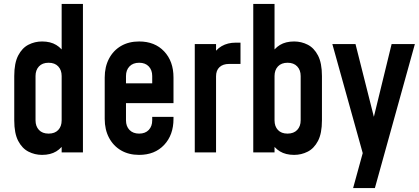

<svg xmlns="http://www.w3.org/2000/svg" viewBox="-20 -770 2118 970"><path d="M192.5 12.5Q156 12.5 124 -3.8Q92 -20 72 -58Q52 -96 52 -162V-386Q52 -451.5 72 -489.8Q92 -528 124 -544.2Q156 -560.5 192.5 -560.5Q235 -560.5 264.2 -542.8Q293.5 -525 310 -493L291.5 -468V-750H399V0H291.5V-79.5L310 -55Q293.5 -23 264.2 -5.2Q235 12.5 192.5 12.5ZM225.5 -95Q257 -95 274.2 -113.2Q291.5 -131.5 291.5 -162V-386Q291.5 -416 274.2 -434.5Q257 -453 225.5 -453Q194 -453 176.8 -434.5Q159.5 -416 159.5 -386V-162Q159.5 -132 176.8 -113.5Q194 -95 225.5 -95Z M683 12.5Q630.5 12.5 591.5 -10.2Q552.5 -33 530.8 -74Q509 -115 509 -169.5V-378.5Q509 -432.5 530.8 -473.8Q552.5 -515 591.5 -537.8Q630.5 -560.5 683 -560.5Q762 -560.5 809.2 -510.5Q856.5 -460.5 856.5 -378.5V-249H601V-349H749V-386Q749 -416 731.5 -434.5Q714 -453 683 -453Q652 -453 634.2 -434.5Q616.5 -416 616.5 -386V-162Q616.5 -132 634.2 -113.5Q652 -95 683 -95Q714 -95 731.5 -113.5Q749 -132 749 -162V-179.5H856.5V-169.5Q856.5 -88 809.2 -37.8Q762 12.5 683 12.5Z M964 0V-547.5H1071.5V-461.5L1052 -484.5Q1069.5 -519.5 1100 -537Q1130.5 -554.5 1170.5 -554.5H1195V-447H1137Q1106.5 -447 1089 -430.8Q1071.5 -414.5 1071.5 -384.5V0Z M1466 12.5Q1423.5 12.5 1394.2 -5.2Q1365 -23 1348.5 -55L1367 -79.5V0H1259.5V-750H1367V-468L1348.5 -493Q1365 -525 1394.2 -542.8Q1423.5 -560.5 1466 -560.5Q1502.5 -560.5 1534.5 -544.2Q1566.5 -528 1586.5 -489.8Q1606.5 -451.5 1606.5 -386V-162Q1606.5 -96 1586.5 -58Q1566.5 -20 1534.5 -3.8Q1502.5 12.5 1466 12.5ZM1432.5 -95Q1464 -95 1481.5 -113.5Q1499 -132 1499 -162V-386Q1499 -416 1481.5 -434.5Q1464 -453 1433 -453Q1401.5 -453 1384.2 -434.5Q1367 -416 1367 -386V-162Q1367 -131.5 1384.2 -113.2Q1401.5 -95 1432.5 -95Z M1764 180 1812.5 3.5 1659 -547.5H1776L1881 -131.5H1857L1958.5 -547.5H2076L1874 180Z"/></svg>

Font: Mohave SemiBold
Style: Regular
Weight: 600
Designer: Gumpita Rahayu
Foundry: Tokotype
Version: Version 2.003